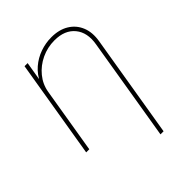

<svg xmlns="http://www.w3.org/2000/svg" viewBox="-210 -661 984 984"><g transform="rotate(-45 281.5 -169.0)"><path d="M123.5 -356 64.5 0H42L130.9 -535.6H153.3L133.8 -418.5H127.9Q147 -460.4 179.2 -488Q211.4 -515.6 251.2 -529.5Q291 -543.5 332.5 -543.5Q388.7 -543.5 427.5 -519.8Q466.3 -496.1 483.6 -454.1Q501 -412.1 491.7 -356L398.9 204.1H376.5L469.2 -356Q481.9 -430.2 444.6 -475.6Q407.2 -521 333 -521Q282.2 -521 237.3 -499.8Q192.4 -478.5 161.9 -441.2Q131.3 -403.8 123.5 -356Z"/></g></svg>

Font: Inter 20pt Thin
Style: Italic
Weight: 250
Italic angle: -9.3988°
Version: Version 4.001;git-66647c0bb